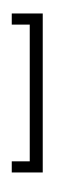

<svg xmlns="http://www.w3.org/2000/svg" viewBox="-20 -916 396 1204"><path d="M53.7 95.7H166.5V-761.7H53.7V-831.5H248V165.5H53.7ZM123.5 -622.1ZM121.1 -896.5ZM233.9 267.6Z"/></svg>

Font: Noto Sans Gurmukhi
Style: Regular
Weight: 400
Designer: Monotype Design Team
Foundry: Monotype Imaging Inc.
Version: Version 1.03 uh